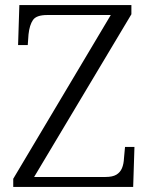

<svg xmlns="http://www.w3.org/2000/svg" viewBox="-20 -734 589 754"><path d="M32 0V-32L415 -675H165Q123 -675 109.5 -655.5Q96 -636 92 -599L89 -557H51L56 -714H496V-678L114 -39H394Q422 -39 437 -48Q452 -57 459 -73.5Q466 -90 467 -114L471 -157H508L503 0Z"/></svg>

Font: Noto Serif Thai Light
Style: Regular
Weight: 300
Version: Version 2.001